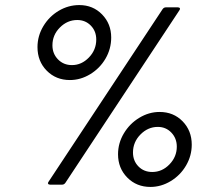

<svg xmlns="http://www.w3.org/2000/svg" viewBox="-20 -729 854 758"><path d="M128 -543Q128 -587 151 -625.5Q174 -664 212 -686.5Q250 -709 293 -709Q347 -709 383 -672Q419 -635 419 -581Q419 -536 396.5 -497.5Q374 -459 336 -436Q298 -413 256 -413Q201 -413 164.5 -450Q128 -487 128 -543ZM172 -12 622 -693Q627 -700 635 -700H682Q688 -700 690 -696.5Q692 -693 688 -688L238 -7Q233 0 225 0H178Q172 0 170 -3.5Q168 -7 172 -12ZM360 -573Q360 -606 338.5 -628Q317 -650 285 -650Q246 -650 216.5 -620.5Q187 -591 187 -550Q187 -517 209 -494.5Q231 -472 264 -472Q302 -472 331 -502Q360 -532 360 -573ZM446 -120Q446 -164 469 -202.5Q492 -241 530 -264Q568 -287 610 -287Q665 -287 701 -250Q737 -213 737 -158Q737 -114 714.5 -75.5Q692 -37 654 -14Q616 9 574 9Q519 9 482.5 -28Q446 -65 446 -120ZM678 -150Q678 -183 656.5 -205.5Q635 -228 603 -228Q564 -228 534.5 -198Q505 -168 505 -127Q505 -94 526.5 -72Q548 -50 581 -50Q620 -50 649 -80Q678 -110 678 -150Z"/></svg>

Font: Barlow Medium
Style: Italic
Weight: 500
Italic angle: -7°
Designer: Jeremy Tribby
Foundry: Tribby Type
Version: Version 1.408